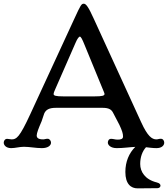

<svg xmlns="http://www.w3.org/2000/svg" viewBox="-35 -802 917 1049"><path d="M-14.6 -22.5C-14.6 -8.8 -1.5 7.3 25.9 7.3C47.9 7.3 71.8 0 95.7 0C126.5 0 160.6 7.3 193.8 7.3C226.6 7.3 243.7 -6.8 243.7 -22.5C243.7 -33.2 235.8 -43.9 225.1 -43.9C213.9 -43.9 210 -40.5 200.7 -40.5C175.3 -40.5 165.5 -48.3 165.5 -62C166 -76.2 175.3 -100.1 192.4 -139.6L206.5 -181.6C215.8 -203.1 234.4 -212.9 270 -212.9H525.9C560.1 -212.9 574.7 -203.1 583.5 -184.6L617.2 -120.1C632.3 -87.9 637.2 -71.8 637.2 -56.2C637.2 -42.5 625 -39.1 607.4 -39.1C594.2 -39.1 583.5 -43.5 572.3 -43.5C557.6 -43.5 554.2 -30.3 554.2 -22.5C554.2 -11.2 567.4 7.3 603 7.3C638.7 7.3 671.4 2 704.1 0.5C669.9 34.7 649.9 81.1 649.9 137.7C649.9 203.6 680.7 227.5 717.3 227.1L825.2 226.1C835 226.1 841.8 219.7 841.8 212.4C841.8 206.1 837.9 198.7 821.8 194.8C756.8 178.7 731 136.2 731 93.8C731 55.2 743.2 23.9 762.7 2.4C781.2 4.4 799.8 7.3 820.3 7.3C849.1 7.3 862.3 -7.8 862.3 -22.5C862.3 -32.2 856.4 -43.9 843.8 -43.9C833.5 -43.9 827.6 -40.5 819.3 -40.5C795.4 -40.5 771.5 -57.1 736.3 -134.3L478 -698.2C448.2 -764.2 435.1 -781.7 422.9 -781.7C409.7 -781.7 405.8 -774.9 372.1 -701.7L130.9 -179.2C71.3 -49.8 54.7 -40.5 28.3 -40.5C20 -40.5 11.2 -43.5 4.4 -43.5C-8.3 -43.5 -14.6 -32.2 -14.6 -22.5ZM257.8 -288.6C257.8 -293 261.2 -302.2 264.6 -309.6L377.9 -568.4C387.7 -591.8 397 -602.1 400.9 -602.1C406.7 -602.1 413.6 -590.3 427.2 -556.2L521.5 -326.7C531.2 -303.2 536.1 -292.5 536.1 -288.6C536.1 -279.3 524.4 -275.4 481.4 -275.4H312C269.5 -275.4 257.8 -279.3 257.8 -288.6Z"/></svg>

Font: Stoke
Style: Regular
Weight: 400
Designer: Nicole Fally
Foundry: Nicole Fally
Version: Version 1.002